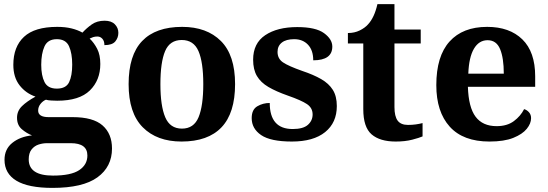

<svg xmlns="http://www.w3.org/2000/svg" viewBox="-20 -680 2672 936"><path d="M236 236Q118 236 60 201Q2 166 2 99Q2 47 40 16.5Q78 -14 136 -20Q110 -30 86.5 -50Q63 -70 63 -106Q63 -139 87 -162.5Q111 -186 153 -209Q106 -225 75.5 -264Q45 -303 45 -364Q45 -452 97 -500.5Q149 -549 259 -549Q298 -549 328.5 -541.5Q359 -534 382 -521Q402 -543 427.5 -561Q453 -579 490 -579Q523 -579 540 -561.5Q557 -544 557 -520Q557 -496 542 -478Q527 -460 489 -460Q489 -480 479 -491Q469 -502 455 -502Q443 -502 434 -499Q425 -496 417 -492Q439 -471 454 -441.5Q469 -412 469 -368Q469 -289 418 -239Q367 -189 259 -189Q248 -189 230 -190Q212 -191 204 -194Q189 -188 177.5 -173.5Q166 -159 166 -141Q166 -109 217 -109H334Q434 -109 480 -68.5Q526 -28 526 44Q526 133 455 184.5Q384 236 236 236ZM257 -248Q302 -248 317 -279.5Q332 -311 332 -365Q332 -420 316.5 -454.5Q301 -489 257 -489Q213 -489 197 -454Q181 -419 181 -364Q181 -312 197 -280Q213 -248 257 -248ZM238 176Q326 176 366 149.5Q406 123 406 78Q406 18 325 18H209Q189 18 168.5 24.5Q148 31 134 48.5Q120 66 120 97Q120 176 238 176Z M865 10Q745 10 676 -59.5Q607 -129 607 -270Q607 -411 673 -480Q739 -549 868 -549Q988 -549 1057 -480Q1126 -411 1126 -270Q1126 -129 1060 -59.5Q994 10 865 10ZM867 -53Q925 -53 948 -108.5Q971 -164 971 -270Q971 -377 947.5 -431Q924 -485 866 -485Q808 -485 785 -431Q762 -377 762 -270Q762 -164 785.5 -108.5Q809 -53 867 -53Z M1403 10Q1299 10 1253 -21.5Q1207 -53 1207 -104Q1207 -146 1234.5 -162Q1262 -178 1295 -178Q1295 -51 1407 -51Q1458 -51 1481 -71.5Q1504 -92 1504 -122Q1504 -154 1476.5 -172.5Q1449 -191 1383 -214Q1326 -234 1288.5 -256Q1251 -278 1232.5 -309.5Q1214 -341 1214 -389Q1214 -469 1273 -508.5Q1332 -548 1429 -548Q1519 -548 1559.5 -518.5Q1600 -489 1600 -453Q1600 -386 1507 -386Q1507 -435 1481.5 -462Q1456 -489 1414 -489Q1375 -489 1354 -472.5Q1333 -456 1333 -427Q1333 -394 1359.5 -376Q1386 -358 1454 -334Q1508 -316 1545.5 -294.5Q1583 -273 1602.5 -242Q1622 -211 1622 -163Q1622 -82 1565 -36Q1508 10 1403 10Z M1909 10Q1832 10 1791.5 -25Q1751 -60 1751 -148V-468H1676V-519Q1708 -519 1733.5 -531.5Q1759 -544 1774 -561Q1805 -594 1820 -660H1903V-536H2031V-468H1903V-158Q1903 -113 1918.5 -92Q1934 -71 1969 -71Q1989 -71 2007 -73.5Q2025 -76 2040 -80V-15Q2024 -8 1989.5 1Q1955 10 1909 10Z M2366 10Q2238 10 2172.5 -62.5Q2107 -135 2107 -265Q2107 -406 2171.5 -477.5Q2236 -549 2355 -549Q2464 -549 2526.5 -488Q2589 -427 2589 -308V-257H2261Q2264 -157 2298.5 -111Q2333 -65 2401 -65Q2452 -65 2485 -89.5Q2518 -114 2535 -148Q2549 -144 2559 -132.5Q2569 -121 2569 -104Q2569 -78 2548 -52Q2527 -26 2482.5 -8Q2438 10 2366 10ZM2436 -321Q2436 -397 2418 -440.5Q2400 -484 2357 -484Q2315 -484 2290.5 -442.5Q2266 -401 2263 -321Z"/></svg>

Font: Noto Serif Sinhala
Style: Bold
Weight: 700
Designer: Jelle Bosma - Monotype Design Team
Foundry: Monotype Imaging Inc.
Version: Version 2.007; ttfautohint (v1.8.4.7-5d5b)